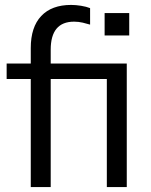

<svg xmlns="http://www.w3.org/2000/svg" viewBox="-20 -760 614 780"><path d="M105 0V-439H7V-502H105V-565Q105 -650 147.5 -695Q190 -740 269 -740Q288 -740 309.5 -736.5Q331 -733 346 -727V-660Q333 -664 316 -668Q299 -672 281 -672Q186 -672 186 -558V-502H495V0H414V-439H186V0ZM405 -616V-707H505V-616Z"/></svg>

Font: Winston
Style: Regular
Weight: 400
Designer: Original fonts by Vernon Adams / Changes by Cristiano Sobral
Foundry: Original fonts by Vernon Adams / Changes by Cristiano Sobral
Version: Version 2.503;July 17, 2020;FontCreator 13.0.0.2655 64-bit